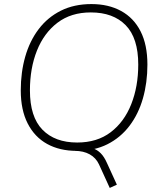

<svg xmlns="http://www.w3.org/2000/svg" viewBox="-20 -733 791 943"><path d="M519 190 466 74Q451 42 420.5 25Q390 8 347 8L390 -12Q417 -11 437.5 -4Q458 3 475 20Q492 37 506 69L554 174ZM357 8Q273 8 211.5 -26Q150 -60 116 -126.5Q82 -193 82 -289Q82 -378 104 -455Q126 -532 170 -590Q214 -648 279 -680.5Q344 -713 429 -713Q513 -713 575 -679Q637 -645 670.5 -579Q704 -513 704 -416Q704 -327 682 -250Q660 -173 616 -115Q572 -57 507.5 -24.5Q443 8 357 8ZM359 -33Q457 -33 523.5 -83.5Q590 -134 624.5 -221Q659 -308 659 -416Q659 -546 597.5 -609Q536 -672 426 -672Q329 -672 262.5 -621.5Q196 -571 161.5 -484.5Q127 -398 127 -289Q127 -159 188.5 -96Q250 -33 359 -33Z"/></svg>

Font: Nunito Sans 12pt ExtraLight 12pt ExtraLight
Style: Italic
Weight: 250
Italic angle: -9°
Version: Version 3.101;gftools[0.9.27]